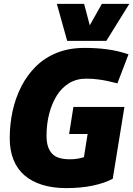

<svg xmlns="http://www.w3.org/2000/svg" viewBox="-20 -956 684 986"><path d="M320 10Q252 10 198 -6.5Q144 -23 106.5 -55Q69 -87 49.5 -135Q30 -183 30 -246Q30 -317 44.5 -384.5Q59 -452 89 -511Q119 -570 164.5 -615Q210 -660 272.5 -685Q335 -710 415 -710Q477 -710 532 -702.5Q587 -695 640 -677L583 -528Q560 -534 534.5 -539.5Q509 -545 481.5 -548.5Q454 -552 422 -552Q373 -552 335 -529Q297 -506 271.5 -465Q246 -424 232.5 -371.5Q219 -319 219 -259Q219 -225 227 -202Q235 -179 250 -164.5Q265 -150 287.5 -144Q310 -138 339 -138Q362 -138 381 -141.5Q400 -145 411 -149L430 -268H335L357 -407H619L559 -38Q518 -16 457.5 -3Q397 10 320 10ZM644 -936 526 -746H325L272 -936H412L441 -826L503 -936Z"/></svg>

Font: Georama ExtraCondensed Thin ExtraBold
Style: Italic
Weight: 800
Italic angle: -9°
Version: Version 1.001